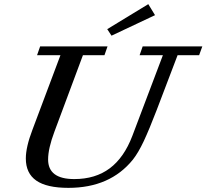

<svg xmlns="http://www.w3.org/2000/svg" viewBox="-20 -885 987 918"><path d="M513.2 -714.4 492.7 -745.6 689 -865.2 721.2 -812.5ZM307.1 13.2Q203.6 13.2 153.6 -21.5Q103.5 -56.2 103.5 -127.4Q103.5 -182.1 135.3 -265.1L269 -621.1H157.2L171.9 -663.1H494.1L479.5 -621.1H376.5L240.2 -255.4Q210 -174.8 210 -122.6Q210 -28.8 335 -28.8Q436 -28.8 504.6 -80.1Q573.2 -131.3 612.8 -235.4L758.8 -621.1H647.5L662.1 -663.1H947.3L932.1 -621.1H829.1L729 -358.4Q693.8 -266.6 667.5 -210.4Q641.1 -154.3 615.2 -121.6Q506.3 13.2 307.1 13.2Z"/></svg>

Font: Elstob 6pt Medium
Style: Italic
Weight: 500
Italic angle: -20°
Designer: Peter S. Baker
Version: Version 1.015